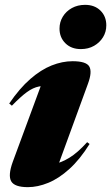

<svg xmlns="http://www.w3.org/2000/svg" viewBox="-20 -757 458 792"><path d="M32.5 -89 166 -450.5 198.5 -402Q165 -405 140.8 -400.2Q116.5 -395.5 91.2 -377.2Q66 -359 29 -321L18 -330Q61 -393 105 -431.2Q149 -469.5 193 -487Q237 -504.5 279.5 -504.5Q335.5 -504.5 348.2 -482.8Q361 -461 343 -412L208 -42.5L151 -74.5Q177.5 -75 205.5 -80.8Q233.5 -86.5 266.5 -106.5Q299.5 -126.5 339.5 -170.5L349.5 -163Q309.5 -99 266 -59.8Q222.5 -20.5 179 -2.8Q135.5 15 95 15Q40 15 26.2 -9.2Q12.5 -33.5 32.5 -89ZM225.5 -639Q225.5 -666 239 -688.2Q252.5 -710.5 276.5 -723.8Q300.5 -737 331 -737Q370.5 -737 394.5 -713.2Q418.5 -689.5 418.5 -652.5Q418.5 -625.5 405 -603.5Q391.5 -581.5 368 -568Q344.5 -554.5 313.5 -554.5Q274 -554.5 249.8 -578.5Q225.5 -602.5 225.5 -639Z"/></svg>

Font: Newsreader 60pt ExtraBold
Style: Italic
Weight: 800
Italic angle: -17°
Designer: Hugues Gentile
Foundry: Production Type
Version: Version 1.003